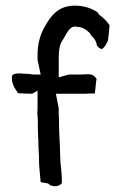

<svg xmlns="http://www.w3.org/2000/svg" viewBox="-20 -667 437 680"><path d="M23 -400C18 -372 34 -352 44 -337C60 -336 78 -335 94 -335L113 -346V-289C113 -282 113 -274 112 -267C113 -257 114 -248 114 -238V-215C114 -205 115 -192 115 -181C116 -173 116 -165 116 -156L117 -130C118 -122 118 -114 118 -106C118 -77 122 -49 124 -22L151 -17C162 -3 192 -5 199 -19V-37C198 -63 193 -90 193 -117C193 -142 191 -168 190 -192C190 -202 189 -214 189 -224V-246C189 -251 188 -256 188 -260V-283L178 -335H267C279 -335 291 -335 303 -336H316L321 -383C326 -384 315 -405 293 -404H287C275 -403 263 -403 251 -403H224L188 -393V-461C188 -492 192 -514 205 -530C213 -542 225 -573 245 -573C247 -573 250 -573 253 -572C274 -572 288 -559 299 -549L302 -542C310 -535 317 -527 321 -516C322 -515 322 -514 322 -513V-509C325 -501 334 -494 341 -493C351 -500 359 -513 363 -526V-530C366 -548 366 -561 368 -577C362 -588 348 -603 331 -615L326 -623C306 -637 279 -647 245 -647C188 -647 161 -613 140 -575C124 -549 113 -514 113 -474V-455L124 -403H101C96 -403 89 -404 84 -405C61 -405 35 -412 23 -400Z"/></svg>

Font: SolarCharger
Style: 550
Weight: 400
Designer: Mew Too
Foundry: Cannot Into Space Fonts/KineticPlasma Fonts
Version: Version 1.100